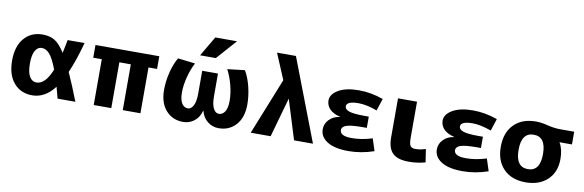

<svg xmlns="http://www.w3.org/2000/svg" viewBox="-53 -1219 5109 1680"><g transform="rotate(10 2502.0 -378.5)"><path d="M541 -247Q588 -144 644 0H486Q474 -49 459 -101Q375 10 261 10Q159 10 97.5 -61.5Q36 -133 36 -260Q36 -387 97.5 -458.5Q159 -530 261 -530Q323 -530 367 -504.5Q411 -479 460 -402Q471 -450 484 -520H634Q590 -357 541 -247ZM412 -245Q376 -340 344 -376.5Q312 -413 274 -413Q237 -413 215.5 -375Q194 -337 194 -260Q194 -183 217 -145Q240 -107 278 -107Q357 -107 412 -245Z M1065 -407H963V0H807V-407H731V-520H1298V-407H1222V0H1065Z M1761 -117H1759Q1744 -58 1701 -24Q1658 10 1602 10Q1508 10 1449 -56Q1390 -122 1390 -238Q1390 -314 1409.5 -393.5Q1429 -473 1463 -530L1617 -512Q1586 -454 1567 -380.5Q1548 -307 1548 -242Q1548 -179 1568.5 -146.5Q1589 -114 1622 -114Q1652 -114 1671 -150.5Q1690 -187 1690 -258V-460H1830V-258Q1830 -187 1849 -150.5Q1868 -114 1898 -114Q1931 -114 1951.5 -146.5Q1972 -179 1972 -242Q1972 -307 1953 -380.5Q1934 -454 1903 -512L2057 -530Q2091 -473 2110.5 -393.5Q2130 -314 2130 -238Q2130 -122 2071 -56Q2012 10 1918 10Q1862 10 1819 -24Q1776 -58 1761 -117ZM1752 -767H1945L1788 -590H1648Z M2477 -348 2379 0H2202L2403 -502L2307 -730H2475L2755 0H2587L2479 -348Z M2947 -273Q2885 -288 2854 -320.5Q2823 -353 2823 -397Q2823 -452 2889.5 -491Q2956 -530 3071 -530Q3179 -530 3288 -491L3253 -383Q3158 -418 3088 -418Q2981 -418 2981 -372Q2981 -345 3020 -331.5Q3059 -318 3158 -318H3195V-218H3158Q3055 -218 3015 -204Q2975 -190 2975 -161Q2975 -107 3079 -107Q3168 -107 3262 -137L3297 -29Q3183 10 3071 10Q2948 10 2882.5 -31Q2817 -72 2817 -140Q2817 -189 2853.5 -226.5Q2890 -264 2947 -271Z M3588 -520V-200Q3588 -146 3600 -128Q3612 -110 3646 -110Q3689 -110 3736 -126L3754 -10Q3683 10 3607 10Q3509 10 3464 -33Q3419 -76 3419 -173V-520Z M3961 -273Q3899 -288 3868 -320.5Q3837 -353 3837 -397Q3837 -452 3903.5 -491Q3970 -530 4085 -530Q4193 -530 4302 -491L4267 -383Q4172 -418 4102 -418Q3995 -418 3995 -372Q3995 -345 4034 -331.5Q4073 -318 4172 -318H4209V-218H4172Q4069 -218 4029 -204Q3989 -190 3989 -161Q3989 -107 4093 -107Q4182 -107 4276 -137L4311 -29Q4197 10 4085 10Q3962 10 3896.5 -31Q3831 -72 3831 -140Q3831 -189 3867.5 -226.5Q3904 -264 3961 -271Z M4878 -387V-385Q4911 -330 4911 -243Q4911 -127 4838.5 -58.5Q4766 10 4645 10Q4520 10 4449 -62.5Q4378 -135 4378 -260Q4378 -385 4449 -457.5Q4520 -530 4645 -530Q4692 -530 4750.5 -515Q4809 -500 4865 -500H4988V-387ZM4645 -107Q4753 -107 4753 -260Q4753 -413 4645 -413Q4536 -413 4536 -260Q4536 -107 4645 -107Z"/></g></svg>

Font: Mplus 1p ExtraBold
Style: Regular
Weight: 800
Version: Version 1.061